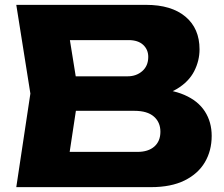

<svg xmlns="http://www.w3.org/2000/svg" viewBox="-20 -770 923 790"><path d="M578 -367 595 -406Q682 -404 738.5 -379.5Q795 -355 823 -311.5Q851 -268 851 -211Q851 -150 823 -102.5Q795 -55 739.5 -27.5Q684 0 601 0H47L105 -385L47 -750H581Q685 -750 743 -701.5Q801 -653 801 -567Q801 -520 779 -477Q757 -434 708.5 -404.5Q660 -375 578 -367ZM252 -48 172 -145H545Q590 -145 615 -167Q640 -189 640 -228Q640 -267 613 -290.5Q586 -314 533 -314H225V-456H505Q541 -456 565.5 -477.5Q590 -499 590 -536Q590 -566 569 -585.5Q548 -605 509 -605H173L252 -702L303 -385Z"/></svg>

Font: Unbounded
Style: Bold
Weight: 700
Designer: Luke Prowse, Jean-Baptiste Morizot, Fátima Lázaro, Florian Runge
Foundry: NaN
Version: Version 1.700